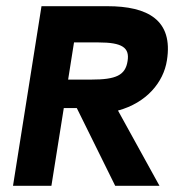

<svg xmlns="http://www.w3.org/2000/svg" viewBox="-20 -600 562 620"><path d="M22 0H146L186 -251H228L352 0H495L361 -243C453 -268 508 -334 519 -405C540 -536 456 -580 327 -580H114ZM200 -343 219 -463H298C375 -463 399 -446 392 -403C385 -357 355 -343 275 -343Z"/></svg>

Font: Charger Sport
Style: UltObl
Weight: 1000
Designer: Jasper
Foundry: Cannot Into Space Fonts
Version: Version 1.1